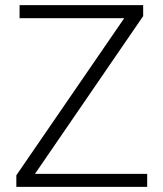

<svg xmlns="http://www.w3.org/2000/svg" viewBox="-20 -731 638 751"><path d="M43.9 0V-45.4L465.8 -659.7H56.6V-710.9H540V-668L116.7 -50.8H555.7V0Z"/></svg>

Font: Roboto Light
Style: Regular
Weight: 300
Designer: Google
Version: Version 2.137; 2017